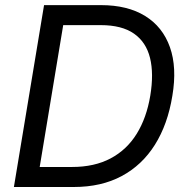

<svg xmlns="http://www.w3.org/2000/svg" viewBox="-20 -748 744 768"><path d="M274.9 0H85.9L98.6 -80.1H268.1Q357.9 -80.1 422.6 -114.5Q487.3 -148.9 526.9 -212.9Q566.4 -276.9 581.1 -365.2Q595.7 -453.1 580.1 -516.4Q564.5 -579.6 515.9 -613.5Q467.3 -647.5 382.8 -647.5H189L202.6 -727.5H383.8Q490.2 -727.5 560.5 -684.1Q630.9 -640.6 659.7 -559.3Q688.5 -478 669.4 -364.7Q650.9 -250.5 599.6 -168.9Q548.3 -87.4 466.8 -43.7Q385.3 0 274.9 0ZM246.1 -727.5 125.5 0H35.6L156.2 -727.5Z"/></svg>

Font: Inter 24pt
Style: Italic
Weight: 400
Italic angle: -9.3988°
Designer: Rasmus Andersson
Foundry: rsms
Version: Version 4.001;git-66647c0bb